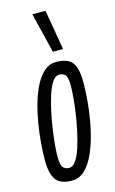

<svg xmlns="http://www.w3.org/2000/svg" viewBox="-123 -839 539 898"><g transform="rotate(-15 146.5 -390.0)"><path d="M111 10Q76.5 10 54.3 -1.4Q32.1 -12.8 21.6 -40.6Q11.1 -68.4 11.1 -116.5Q11.1 -152.9 14.8 -198.3Q18.4 -243.6 26.5 -292.1Q34.6 -340.5 47.8 -385.8Q61 -431.1 79.6 -467Q98.3 -503 123.1 -524.4Q147.9 -545.8 179.6 -545.8Q214.8 -545.8 237 -534.6Q259.2 -523.4 269.3 -496Q279.5 -468.7 279.5 -420Q279.5 -383.5 275.9 -337.9Q272.3 -292.2 264.1 -243.8Q256 -195.3 242.8 -150.3Q229.7 -105.4 211 -69.1Q192.3 -32.8 167.5 -11.4Q142.8 10 111 10ZM112.3 -51Q130.3 -51 145.3 -72.7Q160.3 -94.4 171.8 -130Q183.3 -165.5 192.2 -207.5Q201.2 -249.5 207.3 -291.5Q213.3 -333.5 216 -367.8Q218.7 -402.1 218.7 -420.7Q218.7 -461.9 207.9 -473.3Q197.2 -484.8 179 -484.8Q160.9 -484.8 146 -463.1Q131 -441.4 119.5 -405.8Q108 -370.3 99 -328.3Q90.1 -286.3 84 -244.3Q77.9 -202.3 75.2 -168.5Q72.5 -134.7 72.5 -115.7Q72.5 -75 83.3 -63Q94.1 -51 112.3 -51ZM178.6 -595.7 131.2 -789.7H194.9L227.8 -595.7Z"/></g></svg>

Font: Georama ExtraCondensed Thin
Style: Italic
Weight: 100
Width: 2
Italic angle: -9°
Designer: Jean-Baptiste Levee
Foundry: Production Type
Version: Version 1.001